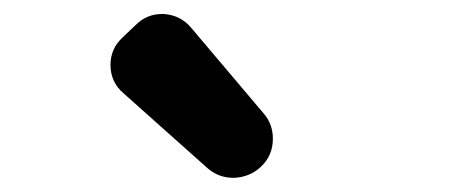

<svg xmlns="http://www.w3.org/2000/svg" viewBox="-20 -919 666 269"><path d="M345.7 -685.5Q330.1 -670.9 308.6 -669.9Q307.6 -669.9 306.6 -669.9Q286.1 -669.9 270.5 -683.6L153.3 -788.1Q134.8 -803.7 134.8 -828.1Q134.8 -850.6 151.4 -866.2L169.9 -883.8Q185.5 -899.4 207 -899.4Q208 -899.4 210 -899.4Q233.4 -897.5 248 -879.9L349.6 -759.8Q362.3 -745.1 362.3 -724.6Q362.3 -701.2 345.7 -685.5Z"/></svg>

Font: Gen Jyuu Gothic P Bold
Style: Bold
Weight: 700
Designer: [Source Han Sans]
Ryoko NISHIZUKA  (kana & ideographs); Paul D. Hunt (Latin, Greek & Cyrillic); Wenlong ZHANG  (bopomofo
Version: Version 1.002.20150607